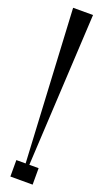

<svg xmlns="http://www.w3.org/2000/svg" viewBox="-160 -838 471 865"><g transform="rotate(20 75.5 -405.5)"><path d="M123.3 -811.1H27.8L66.7 -77.8H84.4ZM22.2 -78.9V0H128.9V-78.9Z"/></g></svg>

Font: Le Murmure
Style: Regular
Weight: 600
Width: 2
Designer: Jeremy Landes, Alexander Slobzheninov (Cyrillic)
Foundry: Velvetyne Type Foundry
Version: Version 1.0